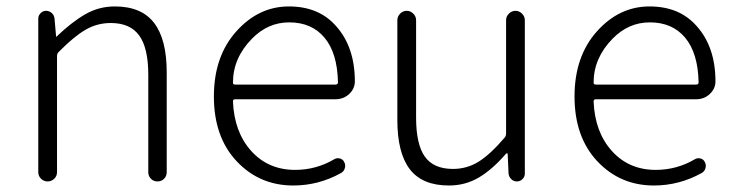

<svg xmlns="http://www.w3.org/2000/svg" viewBox="-20 -567 2297 600"><path d="M99.6 -29.3V-508.8Q99.6 -518.6 106.9 -525.9Q114.3 -533.2 124 -533.2Q133.8 -533.2 141.6 -526.4Q149.4 -519.5 150.4 -508.8L155.3 -453.1Q155.3 -452.1 156.2 -452.1Q157.2 -452.1 157.2 -453.1Q204.1 -498 246.6 -522.5Q289.1 -546.9 338.9 -546.9Q421.9 -546.9 461.4 -495.6Q501 -444.3 501 -340.8V-29.3Q501 -16.6 492.7 -8.3Q484.4 0 472.2 0Q460 0 451.7 -8.3Q443.4 -16.6 443.4 -29.3V-333Q443.4 -417 415 -456.1Q386.7 -495.1 326.2 -495.1Q283.2 -495.1 246.6 -473.6Q210 -452.1 163.1 -404.3Q158.2 -399.4 158.2 -391.6V-29.3Q158.2 -16.6 149.4 -8.3Q140.6 0 128.9 0Q117.2 0 108.4 -8.3Q99.6 -16.6 99.6 -29.3Z M896.5 12.7Q791 12.7 719.7 -63Q648.4 -138.7 648.4 -265.6Q648.4 -390.6 718.3 -468.8Q788.1 -546.9 882.8 -546.9Q976.6 -546.9 1030.3 -485.4Q1088.9 -419.9 1088.9 -312.5Q1088.9 -290 1071.3 -273.4Q1053.7 -256.8 1028.3 -256.8H714.8Q708 -256.8 708 -250Q711.9 -154.3 765.1 -95.2Q818.4 -36.1 902.3 -36.1Q967.8 -36.1 1024.4 -69.3Q1032.2 -74.2 1042 -71.8Q1051.8 -69.3 1055.7 -60.5Q1060.5 -51.8 1057.6 -41.5Q1054.7 -31.2 1045.9 -26.4Q975.6 12.7 896.5 12.7ZM708 -308.6Q708 -302.7 714.8 -302.7H1028.3Q1036.1 -302.7 1036.1 -309.6Q1036.1 -310.5 1036.1 -310.5Q1034.2 -401.4 994.1 -449.2Q954.1 -497.1 883.8 -497.1Q817.4 -497.1 767.6 -446.3Q708 -385.7 708 -308.6Z M1382.8 12.7Q1299.8 12.7 1260.7 -38.1Q1221.7 -88.9 1221.7 -192.4V-503.9Q1221.7 -515.6 1230.5 -524.4Q1239.3 -533.2 1251 -533.2Q1262.7 -533.2 1271.5 -524.4Q1280.3 -515.6 1280.3 -503.9V-199.2Q1280.3 -116.2 1307.6 -77.6Q1335 -39.1 1395.5 -39.1Q1439.5 -39.1 1476.1 -62Q1512.7 -85 1557.6 -137.7Q1561.5 -142.6 1561.5 -150.4V-503.9Q1561.5 -515.6 1570.3 -524.4Q1579.1 -533.2 1590.8 -533.2Q1602.5 -533.2 1611.3 -524.4Q1620.1 -515.6 1620.1 -503.9V-24.4Q1620.1 -14.6 1612.8 -7.3Q1605.5 0 1595.2 0Q1585 0 1577.6 -7.3Q1570.3 -14.6 1569.3 -24.4L1566.4 -86.9Q1565.4 -87.9 1564 -87.9Q1562.5 -87.9 1561.5 -86.9Q1519.5 -38.1 1477.1 -12.7Q1434.6 12.7 1382.8 12.7Z M2023.4 12.7Q1918 12.7 1846.7 -63Q1775.4 -138.7 1775.4 -265.6Q1775.4 -390.6 1845.2 -468.8Q1915 -546.9 2009.8 -546.9Q2103.5 -546.9 2157.2 -485.4Q2215.8 -419.9 2215.8 -312.5Q2215.8 -290 2198.2 -273.4Q2180.7 -256.8 2155.3 -256.8H1841.8Q1835 -256.8 1835 -250Q1838.9 -154.3 1892.1 -95.2Q1945.3 -36.1 2029.3 -36.1Q2094.7 -36.1 2151.4 -69.3Q2159.2 -74.2 2168.9 -71.8Q2178.7 -69.3 2182.6 -60.5Q2187.5 -51.8 2184.6 -41.5Q2181.6 -31.2 2172.9 -26.4Q2102.5 12.7 2023.4 12.7ZM1835 -308.6Q1835 -302.7 1841.8 -302.7H2155.3Q2163.1 -302.7 2163.1 -309.6Q2163.1 -310.5 2163.1 -310.5Q2161.1 -401.4 2121.1 -449.2Q2081.1 -497.1 2010.7 -497.1Q1944.3 -497.1 1894.5 -446.3Q1835 -385.7 1835 -308.6Z"/></svg>

Font: Gen Jyuu Gothic Light
Style: Regular
Weight: 200
Designer: [Source Han Sans]
Ryoko NISHIZUKA  (kana & ideographs); Paul D. Hunt (Latin, Greek & Cyrillic); Wenlong ZHANG  (bopomofo
Version: Version 1.002.20150607